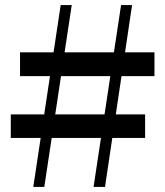

<svg xmlns="http://www.w3.org/2000/svg" viewBox="-20 -742 655 762"><path d="M112.1 0 220.8 -721.9H264.7L155.8 0ZM22.8 -288.1H555.9V-194.7H22.8ZM593.1 -439.8H59.5V-534.2H593.1ZM351.3 0 460.5 -721.9H504.2L396.7 0Z"/></svg>

Font: Source Han Serif JP VF
Style: Regular
Weight: 250
Designer: Ryoko NISHIZUKA 西塚涼子 (kana & ideographs); Frank Grießhammer (Latin, Greek & Cyrillic); Wenlong ZHANG 张文龙 (bopomofo); San
Foundry: Adobe
Version: Version 2.001;hotconv 1.1.0;makeotfexe 2.6.0